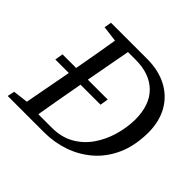

<svg xmlns="http://www.w3.org/2000/svg" viewBox="-152 -781 946 946"><g transform="rotate(45 321.5 -307.5)"><path d="M367 -293H52L59 -336H374ZM13 0 21 -37 134 -51H140L131 0ZM91 0 153 -330Q179 -471 202 -615H287L226 -285Q213 -214 200.5 -142.5Q188 -71 176 0ZM111 -577 118 -615H248L237 -563H224ZM131 0 139 -43H278Q343 -43 392 -70.5Q441 -98 473.5 -144.5Q506 -191 522.5 -247.5Q539 -304 540 -361Q540 -464 485 -518Q430 -572 333 -572H240L248 -615H370Q449 -615 508 -584Q567 -553 599 -496Q631 -439 631 -361Q630 -270 600 -202.5Q570 -135 518.5 -90Q467 -45 402 -22.5Q337 0 266 0Z"/></g></svg>

Font: Lisu Bosa Light
Style: Italic
Weight: 300
Italic angle: -19°
Designer: David Morse, Annie Olsen, Victor Gaultney, Frank Grießhammer (Latin)
Foundry: SIL International
Version: Version 2.000